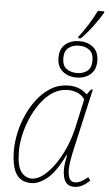

<svg xmlns="http://www.w3.org/2000/svg" viewBox="-64 -1013 603 1063"><g transform="rotate(5 238.0 -481.0)"><path d="M151 10Q93 10 66.5 -32.5Q40 -75 40 -163Q40 -210 51.5 -262.5Q63 -315 86 -365Q109 -415 142 -456Q175 -497 217.5 -521.5Q260 -546 312 -546Q344 -546 370.5 -535Q397 -524 414 -506L436 -535H446L370 -200Q363 -170 357.5 -138.5Q352 -107 352 -83Q352 -52 361 -33.5Q370 -15 392 -15Q422 -15 463 -50L476 -32Q456 -13 435 -1.5Q414 10 388 10Q325 10 325 -83Q325 -101 328.5 -121.5Q332 -142 336 -161H332Q285 -64 238.5 -27Q192 10 151 10ZM152 -15Q182 -15 214.5 -40Q247 -65 277.5 -108Q308 -151 331.5 -205Q355 -259 368 -317L403 -477Q389 -499 364 -510Q339 -521 310 -521Q264 -521 226.5 -497Q189 -473 159.5 -433Q130 -393 109.5 -345.5Q89 -298 78.5 -250Q68 -202 68 -162Q68 -80 91.5 -47.5Q115 -15 152 -15ZM349 -594Q303 -594 272 -620Q241 -646 241 -695Q241 -745 272 -770.5Q303 -796 349 -796Q396 -796 426.5 -770.5Q457 -745 457 -695Q457 -646 426.5 -620Q396 -594 349 -594ZM349 -619Q384 -619 407 -636.5Q430 -654 430 -695Q430 -735 407 -753Q384 -771 349 -771Q315 -771 291.5 -753Q268 -735 268 -695Q268 -654 291.5 -636.5Q315 -619 349 -619ZM340 -812 341 -820Q366 -852 391 -891.5Q416 -931 436 -972H471V-964Q452 -931 419.5 -887.5Q387 -844 355 -812Z"/></g></svg>

Font: Noto Serif Thin
Style: Italic
Weight: 100
Italic angle: -12°
Designer: Monotype Design Team
Foundry: Monotype Imaging Inc.
Version: Version 2.014; ttfautohint (v1.8.4.7-5d5b)